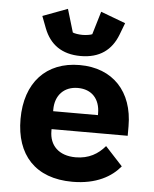

<svg xmlns="http://www.w3.org/2000/svg" viewBox="-55 -828 710 887"><g transform="rotate(5 300.0 -385.0)"><path d="M313.9 12.1C425.1 12.1 495 -29.8 535.2 -78.8L454.9 -165.8C422.9 -127.8 380 -101.9 318.9 -101.9C240.1 -101.9 197.1 -147 197.1 -213.1V-221.9H550.1V-266C550.1 -426.8 454.9 -528.1 301.1 -528.1C146 -528.1 50.1 -425.1 50.1 -256C50.1 -90.9 141 12.1 313.9 12.1ZM109 -739 130 -683.9C158 -611.2 213.1 -570 301.1 -570C389.2 -570 443.9 -611.2 471.9 -683.9L492.9 -739L378.2 -782L346.2 -675.1C338.1 -671.2 318.2 -668 301.1 -668C284.1 -668 264.2 -671.2 256 -675.1L224.1 -782ZM197.1 -305V-312.9C197.1 -378.9 237.9 -421.9 301.8 -421.9C366.1 -421.9 404.8 -380 404.8 -312.9V-305Z"/></g></svg>

Font: Margiela Mono Bold
Style: Regular
Weight: 700
Designer: Mike Abbink, Paul van der Laan, Pieter van Rosmalen
Foundry: Bold Monday
Version: Version 2.003 2021